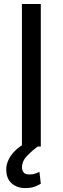

<svg xmlns="http://www.w3.org/2000/svg" viewBox="-20 -731 312 958"><path d="M183.6 -710.9V0H89.4V-710.9ZM137.2 -32.2 173.3 -4.4Q142.1 19 116 45.7Q89.8 72.3 89.8 104Q89.8 120.1 98.4 129.9Q106.9 139.6 127.9 139.6Q144 139.6 156.7 135Q169.4 130.4 176.8 126.5L183.6 186Q171.4 193.4 152.6 200.4Q133.8 207.5 105 207.5Q65.4 207.5 38.3 183.8Q11.2 160.2 11.2 114.3Q11.2 75.2 41 36.9Q70.8 -1.5 137.2 -32.2Z"/></svg>

Font: Vazirmatn RD FD
Style: Regular
Weight: 400
Designer: Saber Rastikerdar
Foundry: Saber Rastikerdar
Version: Version 33.003